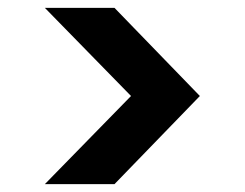

<svg xmlns="http://www.w3.org/2000/svg" viewBox="-20 -541 622 488"><path d="M94 -73 313 -297 94 -521H271L488 -297L271 -73Z"/></svg>

Font: DM Sans 10pt ExtraBold
Style: Regular
Weight: 800
Version: Version 4.004;gftools[0.9.30]